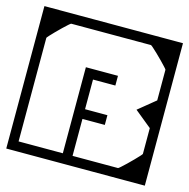

<svg xmlns="http://www.w3.org/2000/svg" viewBox="-111 -674 751 763"><g transform="rotate(15 265.0 -293.0)"><path d="M-20 -188V-398H20Q20 -398 20 -382.2Q20 -366.5 20 -345.5Q20 -324.5 20 -308.8Q20 -293 20 -293Q20 -293 20 -293Q20 -293 20 -293Q20 -293 20 -293Q20 -293 20 -293Q20 -293 20 -277.2Q20 -261.5 20 -240.5Q20 -219.5 20 -203.8Q20 -188 20 -188ZM550 -279Q550 -279 550 -258.8Q550 -238.5 550 -206.8Q550 -175 550 -139.5Q550 -104 550 -72.2Q550 -40.5 550 -20.2Q550 0 550 0Q550 0 550 0Q550 0 550 0Q550 0 550 0Q550 0 550 0Q550 0 529.8 0Q509.5 0 477.5 0Q445.5 0 409.2 0Q373 0 339.8 0Q306.5 0 284 0Q261.5 0 258 0Q258 0 258 0Q258 0 258 0Q258 0 258 0Q258 0 258 0Q258 0 258 0Q258 -10 258 -20.2Q258 -30.5 258 -40Q258 -40 275.2 -40Q292.5 -40 318 -40Q343.5 -40 369 -40Q394.5 -40 411.8 -40Q429 -40 429 -40Q429 -40 429 -40Q429 -40 429 -40Q429 -40 429 -40Q430.5 -40 439 -47.5Q447.5 -55 459.5 -66.5Q471.5 -78 483 -89.8Q494.5 -101.5 502.2 -110Q510 -118.5 510 -120V-279ZM550 -307H510V-466Q510 -467.5 502.2 -476Q494.5 -484.5 483 -496.2Q471.5 -508 459.5 -519.5Q447.5 -531 439 -538.5Q430.5 -546 429 -546Q429 -546 429 -546Q429 -546 429 -546Q429 -546 429 -546Q429 -546 411.8 -546Q394.5 -546 369 -546Q343.5 -546 318 -546Q292.5 -546 275.2 -546Q258 -546 258 -546Q258 -556 258 -566.2Q258 -576.5 258 -586Q258 -586 258 -586Q258 -586 258 -586Q258 -586 258 -586Q258 -586 258 -586Q258 -586 258 -586Q261.5 -586 284 -586Q306.5 -586 339.8 -586Q373 -586 409.2 -586Q445.5 -586 477.5 -586Q509.5 -586 529.8 -586Q550 -586 550 -586Q550 -586 550 -586Q550 -586 550 -586Q550 -586 550 -586Q550 -586 550 -586Q550 -586 550 -565.8Q550 -545.5 550 -513.8Q550 -482 550 -446.5Q550 -411 550 -379.2Q550 -347.5 550 -327.2Q550 -307 550 -307ZM440 -283Q440 -283 440 -283Q440 -283 440 -283Q440 -283 450.5 -291.5Q461 -300 475 -311.5Q489 -323 499.5 -331.5Q510 -340 510 -340V-390H529H550Q550 -390 550 -368.5Q550 -347 550 -315Q550 -283 550 -251Q550 -219 550 -197.5Q550 -176 550 -176H529H510V-226Q510 -226 499.5 -234.5Q489 -243 475 -254.5Q461 -266 450.5 -274.5Q440 -283 440 -283Q440 -283 440 -283Q440 -283 440 -283ZM-20 -279H20Q20 -279 20 -261.8Q20 -244.5 20 -217.2Q20 -190 20 -159.5Q20 -129 20 -101.8Q20 -74.5 20 -57.2Q20 -40 20 -40Q20 -40 20 -40Q20 -40 20 -40Q20 -40 20 -40Q20 -40 20 -40Q20 -40 20 -40Q20 -40 20 -40Q20 -40 20 -40Q20 -40 20 -40Q20 -40 20 -40Q20 -40 20 -40Q20 -40 20 -40Q20 -40 20 -40Q20 -40 20 -40Q20 -40 38.2 -40Q56.5 -40 85.2 -40Q114 -40 146 -40Q178 -40 206.8 -40Q235.5 -40 253.8 -40Q272 -40 272 -40Q272 -30.5 272 -20.2Q272 -10 272 0Q272 0 272 0Q272 0 272 0Q272 0 272 0Q272 0 272 0Q272 0 272 0Q272 0 251 0Q230 0 196.8 0Q163.5 0 126 0Q88.5 0 55.2 0Q22 0 1 0Q-20 0 -20 0Q-20 0 -20 0Q-20 0 -20 0Q-20 0 -20 0Q-20 0 -20 0Q-20 0 -20 -20.2Q-20 -40.5 -20 -72.2Q-20 -104 -20 -139.5Q-20 -175 -20 -206.8Q-20 -238.5 -20 -258.8Q-20 -279 -20 -279ZM-20 -307Q-20 -307 -20 -327.2Q-20 -347.5 -20 -379.2Q-20 -411 -20 -446.5Q-20 -482 -20 -513.8Q-20 -545.5 -20 -565.8Q-20 -586 -20 -586Q-20 -586 -20 -586Q-20 -586 -20 -586Q-20 -586 -20 -586Q-20 -586 -20 -586Q-20 -586 0.2 -586Q20.5 -586 52.5 -586Q84.5 -586 120.8 -586Q157 -586 190.2 -586Q223.5 -586 246 -586Q268.5 -586 272 -586Q272 -586 272 -586Q272 -586 272 -586Q272 -586 272 -586Q272 -586 272 -586Q272 -586 272 -586Q272 -576.5 272 -566.2Q272 -556 272 -546Q272 -546 254.8 -546Q237.5 -546 212 -546Q186.5 -546 161 -546Q135.5 -546 118.2 -546Q101 -546 101 -546Q101 -546 101 -546Q101 -546 101 -546Q101 -546 101 -546Q99.5 -546 91 -538.5Q82.5 -531 70.5 -519.5Q58.5 -508 47 -496.2Q35.5 -484.5 27.8 -476Q20 -467.5 20 -466V-307ZM258 -394Q273.5 -394 286.2 -394Q299 -394 310.5 -394Q322 -394 334 -394Q334 -394 334 -394Q334 -394 334 -394Q334 -391 334 -388Q334 -385 334 -381.5Q334 -378 334 -374Q334 -374 334 -374Q334 -374 334 -374Q334 -370 334 -366.5Q334 -363 334 -360Q334 -357 334 -354Q334 -354 334 -354Q334 -354 334 -354Q322 -354 311 -354Q300 -354 288.8 -354Q277.5 -354 264 -354Q264 -354 257.8 -354Q251.5 -354 242.2 -354Q233 -354 223.8 -354Q214.5 -354 208.2 -354Q202 -354 202 -354Q202 -354 202 -354Q202 -354 202 -354Q202 -346 202 -349.8Q202 -353.5 202 -364Q202 -364 202 -364Q202 -364 202 -364Q202 -374.5 202 -381Q202 -387.5 202 -394Q202 -394 202 -394Q202 -394 202 -394Q206.5 -394 211.5 -394Q216.5 -394 221.8 -394Q227 -394 232.8 -394Q238.5 -394 244.8 -394Q251 -394 258 -394ZM264 -192Q264 -192 261.2 -192Q258.5 -192 254.5 -192Q250.5 -192 246.5 -192Q242.5 -192 239.8 -192Q237 -192 237 -192Q237 -192 232.8 -192Q228.5 -192 202 -192Q202 -185.5 202 -183.8Q202 -182 202 -185Q202 -188 202 -195Q202 -202 202 -213Q202 -213 202 -213Q202 -213 202 -213Q202 -213 202 -213Q202 -223.5 202 -227.8Q202 -232 202 -232Q228.5 -232 232.8 -232Q237 -232 237 -232Q237 -232 239.8 -232Q242.5 -232 246.5 -232Q250.5 -232 254.5 -232Q258.5 -232 261.2 -232Q264 -232 264 -232Q277.5 -232 288.8 -232Q300 -232 311 -232Q322 -232 334 -232Q334 -232 334 -232Q334 -232 334 -232Q334 -229 334 -226Q334 -223 334 -219.5Q334 -216 334 -212Q334 -212 334 -212Q334 -212 334 -212Q334 -208 334 -204.5Q334 -201 334 -198Q334 -195 334 -192Q334 -192 334 -192Q334 -192 334 -192Q322 -192 311 -192Q300 -192 288.8 -192Q277.5 -192 264 -192ZM202 -364 242 -354Q242 -354 242 -354Q242 -354 242 -354V-232Q242 -232 242 -232Q242 -232 242 -232L255 -212L242 -192Q242 -192 242 -192Q242 -192 242 -192V-23Q242 -23 242 -23Q242 -23 242 -23H202Q202 -23 202 -23Q202 -23 202 -23Z"/></g></svg>

Font: Honk
Style: Regular
Weight: 400
Designer: Noopur Datye & Yesha Goshar
Foundry: Ek Type
Version: Version 1.000